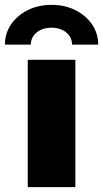

<svg xmlns="http://www.w3.org/2000/svg" viewBox="-70 -768 423 788"><path d="M43.9 0V-522.5H239.3V0ZM141.6 -748Q196.3 -748 239.5 -726.3Q282.7 -704.6 307.9 -667.7Q333 -630.9 333 -585H225.6Q225.6 -615.2 201.9 -634.8Q178.2 -654.3 141.1 -654.3Q104.5 -654.3 80.6 -634.8Q56.6 -615.2 56.6 -585H-49.8Q-49.8 -630.9 -24.7 -667.7Q0.5 -704.6 43.7 -726.3Q86.9 -748 141.6 -748Z"/></svg>

Font: Inter 28pt Black
Style: Regular
Weight: 900
Designer: Rasmus Andersson
Foundry: rsms
Version: Version 4.001;git-66647c0bb